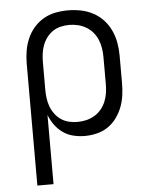

<svg xmlns="http://www.w3.org/2000/svg" viewBox="-53 -586 657 840"><g transform="rotate(-5 275.0 -166.0)"><path d="M77 210V-325Q77 -353 81.5 -380.5Q86 -408 97 -434Q108 -460 126.5 -481.5Q145 -503 169 -517Q193 -531 220.5 -536.5Q248 -542 276 -542Q305 -542 333 -536.5Q361 -531 386.5 -517.5Q412 -504 431.5 -483Q451 -462 463 -436Q475 -410 480 -382Q485 -354 485 -325V-205Q485 -178 481.5 -151.5Q478 -125 468.5 -100Q459 -75 443 -53Q427 -31 405 -16Q383 -1 356.5 5.5Q330 12 303 12Q278 12 253 6Q228 0 207.5 -14.5Q187 -29 172 -49.5Q157 -70 148 -94V210ZM276 -52Q296 -52 315 -56.5Q334 -61 351 -71Q368 -81 380.5 -96Q393 -111 400.5 -129Q408 -147 411 -166.5Q414 -186 414 -205V-325Q414 -344 411 -363.5Q408 -383 400.5 -401Q393 -419 380.5 -434Q368 -449 351 -459Q334 -469 315 -473.5Q296 -478 277 -478Q258 -478 239 -473.5Q220 -469 204.5 -458.5Q189 -448 177.5 -432.5Q166 -417 159.5 -399.5Q153 -382 150.5 -363Q148 -344 148 -325V-205Q148 -186 150.5 -167Q153 -148 159.5 -130.5Q166 -113 177.5 -97.5Q189 -82 204.5 -71.5Q220 -61 238.5 -56.5Q257 -52 276 -52Z"/></g></svg>

Font: Lode Term
Style: Regular
Weight: 400
Monospace: yes
Designer: Belleve Invis
Foundry: Belleve Invis
Version: Version 29.2.0